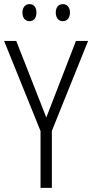

<svg xmlns="http://www.w3.org/2000/svg" viewBox="-20 -1006 448 933"><path d="M89 -945C89 -919 103 -903 123 -903C144 -903 157 -918 157 -945C157 -971 144 -986 123 -986C103 -986 89 -970 89 -945ZM251 -945C251 -919 265 -903 285 -903C306 -903 320 -919 320 -945C320 -971 306 -986 285 -986C265 -986 251 -971 251 -945ZM205 -435 59 -807H0L177 -369V-93H232V-370L408 -807H349Z"/></svg>

Font: Noto Sans Kannada UI Condensed Light
Style: Regular
Weight: 300
Width: 3
Designer: Jelle Bosma - Monotype Design Team
Foundry: Monotype Imaging Inc.
Version: Version 2.005